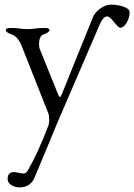

<svg xmlns="http://www.w3.org/2000/svg" viewBox="-20 -526 581 831"><path d="M382 -451Q390 -472 414 -489Q438 -506 460 -506Q489 -506 515 -497Q541 -488 541 -473Q541 -449 528 -427.5Q515 -406 500 -406Q493 -406 473.5 -430.5Q454 -455 444 -455Q427 -455 412 -421L225 13Q224 16 208.5 53Q193 90 170 146Q147 202 129 244Q111 285 64 285Q45 285 29 275Q13 265 13 249Q13 219 40 219Q48 219 61.5 222Q75 225 80 225Q92 225 99 214Q145 135 190 16Q193 7 193 -7Q193 -25 189 -36L73 -329Q56 -370 28 -378Q5 -386 5 -396Q5 -405 25 -405H28Q48 -405 64.5 -402.5Q81 -400 98 -400Q115 -400 133 -402.5Q151 -405 171 -405H174Q194 -405 194 -396Q194 -386 171 -378Q149 -372 149 -335Q149 -321 153 -312L232 -116Q237 -106 239.5 -106Q242 -106 247 -117Z"/></svg>

Font: EB Garamond SC 12
Style: Regular
Weight: 400
Version: Version 0.016 ; ttfautohint (v0.97) -l 8 -r 50 -G 200 -x 0 -